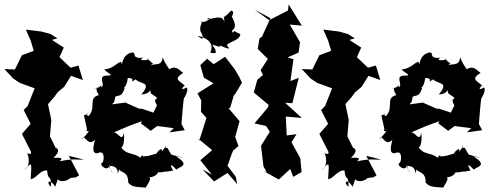

<svg xmlns="http://www.w3.org/2000/svg" viewBox="-42 -807 2253 876"><path d="M222 10C227 23 259 24 279 5C312 0 296 7 319 -7L272 -96L340 -79C305 -77 297 -85 230 -71C256 -93 212 -86 202 -87C250 -130 198 -139 214 -128L186 -185L192 -260L177 -332L206 -365L221 -386L251 -411L282 -461L336 -442L316 -508L280 -498L219 -556L214 -512L249 -590L195 -625L220 -632L188 -652L148 -663L76 -672L98 -622L112 -575L58 -555L26 -490L-22 -492L18 -449L48 -429L116 -404L84 -323L66 -305L98 -242L58 -196L103 -108C84 -139 120 -91 80 -109C78 -122 108 -58 70 -33C105 -70 103 -70 98 10C120 11 143 -34 173 -29C177 24 192 -17 191 45C166 26 184 3 210 45Z M799 -85 739 -102 722 -132C692 -132 735 -161 696 -115C705 -151 645 -87 685 -102C669 -114 647 -92 612 -94C620 -70 608 -117 599 -87C561 -116 531 -95 504 -147C508 -120 530 -138 523 -202C514 -151 494 -213 473 -201L545 -232L605 -254L601 -244L646 -210L675 -232L751 -222L731 -203L801 -213L786 -241C788 -267 793 -340 799 -372C775 -321 824 -389 810 -408C765 -383 809 -430 802 -414C788 -435 740 -443 794 -474C765 -498 756 -512 709 -478C752 -488 722 -487 700 -546C698 -501 660 -520 646 -508C666 -536 666 -496 630 -542C654 -530 573 -527 613 -544C550 -536 586 -573 558 -567C505 -555 518 -485 511 -525C489 -521 477 -494 433 -490C453 -470 480 -463 451 -462C395 -465 445 -416 419 -409C425 -445 433 -407 386 -403C418 -409 382 -415 409 -373C357 -361 400 -313 361 -277C338 -292 384 -292 341 -281L355 -217C343 -193 392 -236 332 -171C344 -204 356 -133 391 -169C387 -146 372 -105 403 -108C439 -126 433 -72 425 -64C403 -58 455 -16 457 -56C462 -23 487 5 454 -50C522 -54 480 24 502 -34C509 -18 544 -26 543 26C557 41 562 46 623 49C645 13 652 -1 627 4C688 0 673 -30 687 -20C749 -31 693 -18 748 -29C728 -63 740 -58 763 -33C775 -47 831 -51 760 -94ZM674 -326 658 -293 605 -311H593L530 -339L471 -331C475 -347 477 -323 484 -366C502 -374 514 -364 527 -406C513 -404 536 -403 541 -451C584 -452 542 -421 577 -445C599 -421 653 -436 603 -376C668 -380 630 -431 647 -380C707 -342 645 -374 674 -327Z M1034 0 996 -51 1016 -107 1022 -120 1046 -141 1031 -182 1051 -254 1001 -313 1008 -315 1027 -379V-371L1062 -430L1050 -455L1029 -491L985 -548L933 -514L903 -539L872 -510L888 -453L932 -427L859 -381L876 -349L875 -297L900 -269L867 -165L864 -173L926 -122L872 -76L925 -10L882 -34L935 21L996 -18L1040 33ZM963 -592C941 -617 1024 -563 996 -597C980 -611 1058 -621 1054 -652C1025 -662 1032 -672 1020 -658C1005 -677 1053 -665 1014 -734C993 -695 1041 -758 1012 -758C959 -701 984 -756 981 -705C977 -745 924 -718 900 -719C938 -739 894 -695 875 -710C891 -716 860 -684 876 -657C863 -687 909 -599 860 -644C938 -626 925 -580 917 -567C948 -560 951 -566 926 -604Z M1296 0 1334 -22 1328 -85 1288 -158 1311 -195 1266 -189 1262 -275 1335 -269 1259 -338 1292 -336 1321 -452 1283 -437 1297 -537 1270 -545 1320 -567 1327 -614 1280 -695 1335 -690 1275 -787 1272 -759 1186 -715 1120 -763 1192 -724 1153 -639 1142 -632 1134 -584 1180 -538 1147 -487 1158 -465 1132 -443 1116 -385 1184 -328 1179 -315 1119 -244 1172 -232 1189 -206 1149 -142 1160 -48 1175 -21 1160 -27 1230 12 1282 -36Z M1579 10C1584 23 1616 24 1636 5C1669 0 1653 7 1676 -7L1629 -96L1697 -79C1662 -77 1654 -85 1587 -71C1613 -93 1569 -86 1559 -87C1607 -130 1555 -139 1571 -128L1543 -185L1549 -260L1534 -332L1563 -365L1578 -386L1608 -411L1639 -461L1693 -442L1673 -508L1637 -498L1576 -556L1571 -512L1606 -590L1552 -625L1577 -632L1545 -652L1505 -663L1433 -672L1455 -622L1469 -575L1415 -555L1383 -490L1335 -492L1375 -449L1405 -429L1473 -404L1441 -323L1423 -305L1455 -242L1415 -196L1460 -108C1441 -139 1477 -91 1437 -109C1435 -122 1465 -58 1427 -33C1462 -70 1460 -70 1455 10C1477 11 1500 -34 1530 -29C1534 24 1549 -17 1548 45C1523 26 1541 3 1567 45Z M2156 -85 2096 -102 2079 -132C2049 -132 2092 -161 2053 -115C2062 -151 2002 -87 2042 -102C2026 -114 2004 -92 1969 -94C1977 -70 1965 -117 1956 -87C1918 -116 1888 -95 1861 -147C1865 -120 1887 -138 1880 -202C1871 -151 1851 -213 1830 -201L1902 -232L1962 -254L1958 -244L2003 -210L2032 -232L2108 -222L2088 -203L2158 -213L2143 -241C2145 -267 2150 -340 2156 -372C2132 -321 2181 -389 2167 -408C2122 -383 2166 -430 2159 -414C2145 -435 2097 -443 2151 -474C2122 -498 2113 -512 2066 -478C2109 -488 2079 -487 2057 -546C2055 -501 2017 -520 2003 -508C2023 -536 2023 -496 1987 -542C2011 -530 1930 -527 1970 -544C1907 -536 1943 -573 1915 -567C1862 -555 1875 -485 1868 -525C1846 -521 1834 -494 1790 -490C1810 -470 1837 -463 1808 -462C1752 -465 1802 -416 1776 -409C1782 -445 1790 -407 1743 -403C1775 -409 1739 -415 1766 -373C1714 -361 1757 -313 1718 -277C1695 -292 1741 -292 1698 -281L1712 -217C1700 -193 1749 -236 1689 -171C1701 -204 1713 -133 1748 -169C1744 -146 1729 -105 1760 -108C1796 -126 1790 -72 1782 -64C1760 -58 1812 -16 1814 -56C1819 -23 1844 5 1811 -50C1879 -54 1837 24 1859 -34C1866 -18 1901 -26 1900 26C1914 41 1919 46 1980 49C2002 13 2009 -1 1984 4C2045 0 2030 -30 2044 -20C2106 -31 2050 -18 2105 -29C2085 -63 2097 -58 2120 -33C2132 -47 2188 -51 2117 -94ZM2031 -326 2015 -293 1962 -311H1950L1887 -339L1828 -331C1832 -347 1834 -323 1841 -366C1859 -374 1871 -364 1884 -406C1870 -404 1893 -403 1898 -451C1941 -452 1899 -421 1934 -445C1956 -421 2010 -436 1960 -376C2025 -380 1987 -431 2004 -380C2064 -342 2002 -374 2031 -327Z"/></svg>

Font: Asimov Aggro
Style: Condensed
Weight: 500
Designer: Google
Version: Version 2.000980; 2014